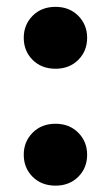

<svg xmlns="http://www.w3.org/2000/svg" viewBox="-20 -544 332 574"><path d="M146 -523.5Q187.5 -523.5 214 -496.8Q240.5 -470 240.5 -431Q240.5 -391.5 214 -365Q187.5 -338.5 146 -338.5Q104 -338.5 77.5 -365Q51 -391.5 51 -431Q51 -470 77.5 -496.8Q104 -523.5 146 -523.5ZM146 -174Q187.5 -174 214 -147.2Q240.5 -120.5 240.5 -81.5Q240.5 -42 214 -15.5Q187.5 11 146 11Q104 11 77.5 -15.5Q51 -42 51 -81.5Q51 -120.5 77.5 -147.2Q104 -174 146 -174Z"/></svg>

Font: Newsreader 72pt
Style: Bold
Weight: 700
Designer: Hugues Gentile
Foundry: Production Type
Version: Version 1.003; ttfautohint (v1.8.3)